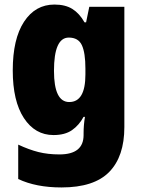

<svg xmlns="http://www.w3.org/2000/svg" viewBox="-20 -583 624 843"><path d="M355 -282V-256Q355 -135 284 -135Q217 -135 217 -272Q217 -418 282 -418Q324 -418 339.5 -384.5Q355 -351 355 -282ZM36 -274Q36 -139 85 -64.5Q134 10 215 10Q265 10 296 -11.5Q327 -33 347 -70H353Q347 -34 347 2V10Q347 95 241 95Q190 95 148.5 84.5Q107 74 60 52V203Q138 240 250 240Q393 240 459.5 172Q526 104 526 -25V-553H372L358 -485H351Q329 -524 298 -543.5Q267 -563 219 -563Q135 -563 85.5 -487.5Q36 -412 36 -274Z"/></svg>

Font: Noto Sans UI SemiCondensed Black
Style: Regular
Weight: 900
Width: 4
Designer: Monotype Design Team
Foundry: Monotype Imaging Inc.
Version: 1.001